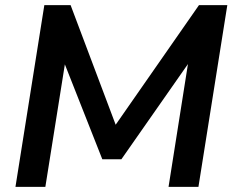

<svg xmlns="http://www.w3.org/2000/svg" viewBox="-20 -725 908 745"><path d="M40 0 152 -705H254L439 -214H410L752 -705H862L750 0H634L716 -519H739L451 -107H377L216 -515H238L156 0Z"/></svg>

Font: Nunito Sans 12pt ExtraLight
Style: Italic
Weight: 200
Italic angle: -9°
Designer: Vernon Adams
Foundry: Vernon Adams
Version: Version 3.101;gftools[0.9.27]